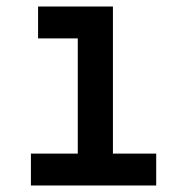

<svg xmlns="http://www.w3.org/2000/svg" viewBox="-20 -570 540 590"><path d="M460 0V-98H327V-550H97V-452H219V-98H75V0Z"/></svg>

Font: Tekne LDO SemiBold
Style: Regular
Weight: 600
Monospace: yes
Designer: Alessio Laiso, Mario Rullo, Paolo Rosset
Foundry: Alessio Laiso
Version: Version 1.000;hotconv 1.0.109;makeotfexe 2.5.65596